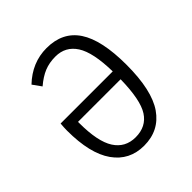

<svg xmlns="http://www.w3.org/2000/svg" viewBox="-156 -641 758 758"><g transform="rotate(-45 223.5 -261.5)"><path d="M219.2 -534.2Q308.6 -534.2 352.3 -468.3Q396 -402.3 396 -264.2Q396 -122.1 349.9 -55.4Q303.7 11.2 219.2 11.2Q137.7 11.2 91.8 -53.7Q45.9 -118.7 45.9 -246.1Q45.9 -264.6 47.9 -284.2H338.9Q336.9 -392.1 306.6 -439Q276.4 -485.8 220.2 -485.8Q186 -485.8 158.4 -474.6Q130.9 -463.4 101.1 -438L75.2 -474.1Q138.2 -534.2 219.2 -534.2ZM219.2 -36.1Q278.3 -36.1 307.6 -81.3Q336.9 -126.5 338.9 -240.2H101.1V-233.9Q101.1 -130.4 131.3 -83.3Q161.6 -36.1 219.2 -36.1Z"/></g></svg>

Font: Fira Sans Compressed Light
Style: Regular
Weight: 300
Width: 1
Designer: Carrois Corporate & Edenspiekermann AG
Foundry: Carrois Corporate GbR & Edenspiekermann AG
Version: Version 4.203;PS 004.203;hotconv 1.0.88;makeotf.lib2.5.64775